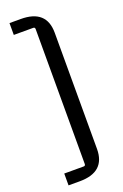

<svg xmlns="http://www.w3.org/2000/svg" viewBox="-163 -728 603 945"><g transform="rotate(-20 139.0 -255.0)"><path d="M22 170V108H124Q133 108 133 98V-608Q133 -618 124 -618H22V-680H81Q215 -680 215 -559V49Q215 170 81 170Z"/></g></svg>

Font: Gemunu Libre
Style: Regular
Weight: 400
Designer: Puspanada Ekanayake, Sola Matas, Pathum Egodawatta, Kosala Senevirathne
Foundry: mooniak
Version: Version 1.100